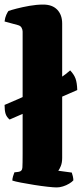

<svg xmlns="http://www.w3.org/2000/svg" viewBox="-30 -820 358 840"><path d="M12 -297Q-1 -308 -5.5 -322Q-10 -336 -10 -361Q54 -388 99.5 -409Q145 -430 178 -447Q211 -464 234.5 -479.5Q258 -495 277 -512Q294 -494 300.5 -476Q307 -458 308 -426ZM218 0Q205 0 178 -3Q151 -6 119.5 -11Q88 -16 62 -21Q36 -26 24 -30Q24 -38 27 -48.5Q30 -59 33 -66L50 -68Q67 -70 68 -87Q69 -104 69 -147V-682Q69 -690 64.5 -698.5Q60 -707 49 -710L-10 -726Q-8 -743 -2.5 -755Q3 -767 7 -772Q18 -776 43 -782.5Q68 -789 99 -794.5Q130 -800 159 -800Q199 -800 220.5 -777.5Q242 -755 242 -717V-129Q242 -108 236 -93.5Q230 -79 225 -73L284 -65Q286 -60 288.5 -49.5Q291 -39 291 -31Q285 -24 272.5 -16.5Q260 -9 245.5 -4.5Q231 0 218 0Z"/></svg>

Font: Texturina 12pt Black
Style: Regular
Weight: 900
Designer: Guillermo Torres Carreño
Foundry: Omnibus-Type
Version: Version 1.002